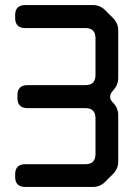

<svg xmlns="http://www.w3.org/2000/svg" viewBox="-20 -731 538 760"><path d="M80 9H347Q376 9 396 -11L428 -43Q448 -63 448 -92V-274Q448 -304 428 -324L426 -326Q416 -336 416 -348Q416 -361 428 -373Q448 -395 448 -423V-610Q448 -639 428 -659L396 -691Q376 -711 347 -711H80Q40 -711 40 -671V-660Q40 -620 80 -620H318Q358 -620 358 -580V-434Q358 -394 318 -394H89Q49 -394 49 -354V-343Q49 -303 89 -303H318Q358 -303 358 -263V-121Q358 -81 318 -81H80Q40 -81 40 -41V-31Q40 9 80 9Z"/></svg>

Font: WDXL Lubrifont TC
Style: Regular
Weight: 400
Designer: [WDXL Lubrifont] Copyright 2020-2022 (c) NightFurySL2001, Skr-ZERO; [ZCOOL QingKe HuangYou] Copyright 2018-2022 (c) The 
Version: Version 2.001;hotconv 1.1.1;makeotfexe 2.6.0